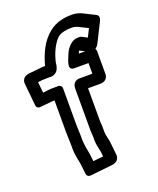

<svg xmlns="http://www.w3.org/2000/svg" viewBox="-151 -841 825 1005"><g transform="rotate(-20 261.5 -338.5)"><path d="M427.4 -540.5C435 -545.9 441.9 -553.6 445.7 -561L500.7 -671C507.1 -683.9 506 -699.3 495 -704.7L431.2 -736.6C413.8 -745.7 394.2 -750.9 373.3 -750.9C327.1 -750.9 283.6 -742.7 244.9 -711.8C192.5 -670 166.6 -609.9 149.2 -546.7C144.1 -546.5 137.1 -546.2 130.8 -545.8L59.4 -538.7C9.9 -533.8 18.3 -492.2 18.3 -492.2L30.3 -370.2C31.3 -359.8 39.9 -352.1 52.5 -353.3C76.3 -355.6 99 -357.9 123 -360.1L134.1 -360.1V-174.7C134.1 -151.6 136.1 -132.7 136.1 -115.7V-88.7C136.1 -54.2 143.5 -32.3 148.4 -3.2L155.3 57.2C156.5 67.4 165.2 75 177.8 73.7L299.8 60.7C349.3 55.4 340.7 14.1 340.7 14.1L333.7 -52.9C332.9 -61.3 331.2 -69.8 328.3 -80.7L325.4 -95.1C323.8 -103.3 322.9 -108.5 322.9 -118.3V-140.3C322.9 -150.6 322.2 -160.6 320.9 -172.8V-360.1H387.7C437.5 -360.1 431.9 -404.3 431.9 -404.3V-527.3C431.9 -531.3 430.3 -537.1 427.4 -540.5ZM91.9 -418.7 85.9 -479.7 111.2 -482.2C120 -482.8 129.4 -483.1 140.7 -483.1L160.7 -483.1C172.3 -483.1 196.6 -490.6 203.9 -519.6C204 -520 207.4 -529.8 207.9 -540.6C208.5 -549 213.8 -564.1 218.3 -579.5C231.3 -618.3 252.4 -651.8 271.8 -668.8C284.5 -678.5 308.5 -687.1 348.7 -687.1C361.1 -687.1 373.6 -684.3 386.8 -677.3L433 -654.3L410.7 -609.6L379.2 -625.7C372.6 -629 365.5 -626.9 357.3 -626.9C320.6 -626.8 295.5 -583 293.6 -580C292.4 -578.1 291.1 -575.6 290.4 -574.1L282.4 -556.1C282.2 -555.6 281.9 -554.9 281.8 -554.5L275.8 -539.5C272.5 -531.4 268 -519.7 267.2 -510.7C263.1 -493.5 272.8 -483.1 285.7 -483.1H368.1V-423.9H301.3C301.3 -423.9 257.1 -429.5 257.1 -379.7V-146.7C257.1 -135.7 259.1 -124.4 259.1 -115.7L259.1 -93.7C259.1 -80 260.8 -69.9 262.6 -60.9L265.6 -45.9C267.5 -36.7 269.8 -28.1 270.3 -23.1L272.9 2.1L216.6 8.1L211.6 -34.8C209.4 -48.4 206.2 -65.5 204.4 -72.2C202.5 -85.6 200.8 -99.8 199.9 -114.1V-140.3C199.9 -161.1 197.9 -179.5 197.9 -199.3V-404.3C197.9 -416.4 189 -423.9 178.3 -423.9H146.3C127.9 -423.9 109.6 -420.5 91.9 -418.7ZM373.1 -546.9H337.6L339.9 -552.7L343.9 -561.7Z"/></g></svg>

Font: Tape
Style: Regular
Weight: 500
Foundry: Cannot Into Space Fonts
Version: Version 0.97